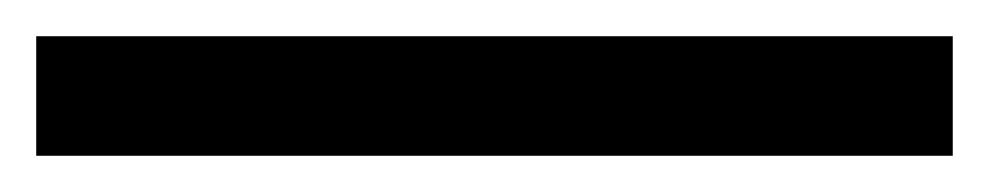

<svg xmlns="http://www.w3.org/2000/svg" viewBox="-23 -846 546 106"><path d="M503 -760H-3V-826H503Z"/></svg>

Font: Noto Sans Lepcha
Style: Regular
Weight: 400
Designer: Monotype Design Team
Foundry: Monotype Imaging Inc.
Version: Version 2.006; ttfautohint (v1.8.4.7-5d5b)